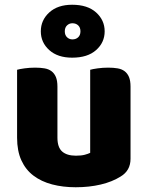

<svg xmlns="http://www.w3.org/2000/svg" viewBox="-20 -773 622 809"><path d="M52 -479Q62 -482 83.5 -485Q105 -488 128 -488Q150 -488 167.5 -485Q185 -482 197 -473Q209 -464 215.5 -448.5Q222 -433 222 -408V-193Q222 -152 242 -134.5Q262 -117 300 -117Q323 -117 337.5 -121Q352 -125 360 -129V-479Q370 -482 391.5 -485Q413 -488 436 -488Q458 -488 475.5 -485Q493 -482 505 -473Q517 -464 523.5 -448.5Q530 -433 530 -408V-104Q530 -54 488 -29Q453 -7 404.5 4.5Q356 16 299 16Q245 16 199.5 4Q154 -8 121 -33Q88 -58 70 -97.5Q52 -137 52 -193ZM152 -641Q152 -688 187.5 -720.5Q223 -753 284 -753Q349 -753 385 -720.5Q421 -688 421 -641Q421 -594 385 -562Q349 -530 284 -530Q223 -530 187.5 -562Q152 -594 152 -641ZM253 -641Q253 -625 262.5 -616Q272 -607 285 -607Q300 -607 309.5 -616Q319 -625 319 -641Q319 -657 309.5 -666Q300 -675 285 -675Q272 -675 262.5 -666Q253 -657 253 -641Z"/></svg>

Font: Baloo Bhai
Style: Regular
Weight: 400
Designer: Supriya Tembe, Noopur Datye and Ek Type
Foundry: Ek Type
Version: Version 1.443;PS 1.000;hotconv 16.6.51;makeotf.lib2.5.65220;